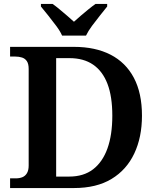

<svg xmlns="http://www.w3.org/2000/svg" viewBox="-20 -951 794 971"><path d="M31 0V-49H60Q79 -49 93.5 -55Q108 -61 116.5 -75.5Q125 -90 125 -114V-602Q125 -628 116 -641.5Q107 -655 91.5 -660Q76 -665 57 -665H31V-714H354Q462 -714 539 -674.5Q616 -635 657 -557.5Q698 -480 698 -366Q698 -257 659 -174.5Q620 -92 544 -46Q468 0 354 0ZM330 -58Q403 -58 451 -95Q499 -132 523.5 -200.5Q548 -269 548 -366Q548 -463 523.5 -527Q499 -591 451 -624Q403 -657 331 -657H264V-58ZM294 -771Q284 -794 264 -820.5Q244 -847 223.5 -873Q203 -899 187 -918V-931H246Q262 -920 281 -904Q300 -888 319.5 -871.5Q339 -855 354 -841Q369 -855 388.5 -871.5Q408 -888 427.5 -904Q447 -920 463 -931H522V-918Q507 -899 486 -873Q465 -847 445.5 -820.5Q426 -794 415 -771Z"/></svg>

Font: Noto Rashi Hebrew SemiBold
Style: Regular
Weight: 600
Version: Version 1.006